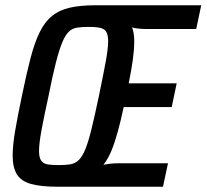

<svg xmlns="http://www.w3.org/2000/svg" viewBox="-20 -708 783 728"><path d="M198 0Q135 0 97.5 -10.5Q60 -21 44 -47Q28 -73 28 -118Q28 -157 37.5 -212.5Q47 -268 63 -344Q80 -427 95.5 -486.5Q111 -546 130 -585Q149 -624 176 -646.5Q203 -669 243 -678.5Q283 -688 341 -688H743L724 -598H537Q522 -598 506 -599.5Q490 -601 481 -604Q485 -593 487 -580Q489 -567 489 -551Q489 -520 483.5 -480.5Q478 -441 468 -392H650L631 -302H449Q438 -250 426.5 -208.5Q415 -167 402.5 -136.5Q390 -106 372 -83Q384 -86 400.5 -87.5Q417 -89 430 -89H617L598 0ZM203 -82Q229 -82 247 -85Q265 -88 278.5 -101Q292 -114 303.5 -142Q315 -170 327 -219Q339 -268 355 -344Q372 -426 381 -475Q390 -524 390 -552Q390 -571 385.5 -582Q381 -593 371.5 -598Q362 -603 348 -604.5Q334 -606 315 -606Q289 -606 271 -603Q253 -600 240 -587Q227 -574 215.5 -546Q204 -518 191.5 -469Q179 -420 164 -344Q146 -262 137 -212.5Q128 -163 128 -135Q128 -110 136.5 -98.5Q145 -87 161.5 -84.5Q178 -82 203 -82Z"/></svg>

Font: Saira Condensed Medium
Style: Italic
Weight: 500
Width: 3
Italic angle: -12°
Designer: Hector Gatti with collaboration of the Omnibus-Type team
Foundry: Omnibus-Type
Version: Version 1.101